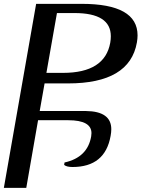

<svg xmlns="http://www.w3.org/2000/svg" viewBox="-44 -713 770 978"><path d="M89.8 244.1H-24.4L140.1 -693.4H372.1Q656.7 -693.4 656.7 -532.7Q656.7 -516.1 653.3 -496.6Q616.7 -288.1 302.7 -288.1H183.1L158.2 -147.5H394Q522.9 -146 522.9 -54.7Q522.9 -39.6 519.5 -21Q491.7 137.7 325.2 137.7Q295.4 137.7 282.7 127L284.7 114.7Q401.9 88.9 420.4 -18.1Q421.9 -26.4 421.9 -34.7Q421.9 -100.6 303.7 -100.6H149.9ZM276.9 -341.8Q490.2 -341.8 517.6 -495.6Q520.5 -512.7 520.5 -528.3Q520.5 -646.5 335.4 -646.5H246.1L192.4 -341.8Z"/></svg>

Font: Kelvinch
Style: Bold Italic
Weight: 700
Italic angle: -10°
Designer: Paul James Miller
Foundry: High-Logic / Made with FontCreator
Version: Version 3.30 September 23, 2016